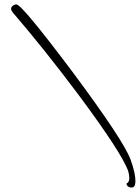

<svg xmlns="http://www.w3.org/2000/svg" viewBox="-20 -718 628 862"><path d="M571 124Q557 124 550 114Q546 106 550 105Q561 98 560.5 81Q560 64 555 48Q523 -36 335 -289Q255 -396 181 -488.5Q107 -581 39 -660Q23 -679 35 -690Q43 -698 54 -698Q78 -698 305 -396Q535 -87 566 -2Q588 58 588 95Q588 124 571 124Z"/></svg>

Font: Alex Brush
Style: Regular
Weight: 400
Designer: Robert E. Leuschke
Foundry: Robert E. Leuschke
Version: Version 1.111; ttfautohint (v1.8.4.7-5d5b)